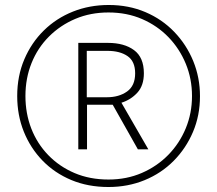

<svg xmlns="http://www.w3.org/2000/svg" viewBox="-20 -742 871 770"><path d="M415 8Q333 8 266 -20Q199 -48 150.5 -98Q102 -148 75.5 -214Q49 -280 49 -357Q49 -437 77.5 -504Q106 -571 156 -620Q206 -669 272.5 -695.5Q339 -722 416 -722Q496 -722 563 -693.5Q630 -665 679 -614Q728 -563 755 -497Q782 -431 782 -356Q782 -279 754 -213Q726 -147 676.5 -97Q627 -47 560 -19.5Q493 8 415 8ZM415 -22Q488 -22 549 -48.5Q610 -75 655 -121Q700 -167 725 -227.5Q750 -288 750 -357Q750 -426 725 -486.5Q700 -547 655.5 -593Q611 -639 550 -665.5Q489 -692 415 -692Q343 -692 282.5 -666.5Q222 -641 176.5 -595.5Q131 -550 106.5 -489Q82 -428 82 -357Q82 -287 105.5 -226.5Q129 -166 173.5 -120Q218 -74 279 -48Q340 -22 415 -22ZM294 -143V-570H413Q478 -570 517.5 -541Q557 -512 557 -448Q557 -399 531 -370.5Q505 -342 467 -330L575 -143H533L432 -322H329V-143ZM409 -352Q457 -352 489.5 -375Q522 -398 522 -448Q522 -496 491.5 -517Q461 -538 411 -538H328V-352Z"/></svg>

Font: Noto Sans Georgian SemiCondensed ExtraLight
Style: Regular
Weight: 200
Width: 4
Designer: Monotype Design Team, Akaki Razmadze
Foundry: Google LLC
Version: Version 2.005; ttfautohint (v1.8.4.7-5d5b)